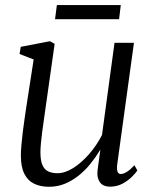

<svg xmlns="http://www.w3.org/2000/svg" viewBox="-20 -706 590 736"><path d="M168 10Q135 10 110.8 -1.8Q86.5 -13.5 73.2 -40Q60 -66.5 60 -110.5Q60 -126 62 -149.2Q64 -172.5 67.2 -198.8Q70.5 -225 74 -249.5Q77.5 -274 80 -290.5L109 -478L55 -499L59.5 -526.5L171.5 -548L189.5 -538L153.5 -284.5Q151 -265.5 147.8 -244Q144.5 -222.5 141.8 -200.5Q139 -178.5 137 -158.2Q135 -138 135 -122Q135 -90.5 142.8 -73Q150.5 -55.5 165.2 -48.8Q180 -42 200 -42Q229 -42 260.8 -62Q292.5 -82 321.5 -115.2Q350.5 -148.5 371 -188.5L419 -542H493.5L429.5 -77Q427 -58.5 430.2 -48.8Q433.5 -39 443 -39Q453 -39 466 -47Q479 -55 495.5 -72.5L506.5 -52.5Q501 -43.5 486.2 -28.8Q471.5 -14 450 -2.2Q428.5 9.5 402.5 9.5Q373.5 9.5 362 -8.8Q350.5 -27 354 -52.5Q354 -55 355.2 -63.8Q356.5 -72.5 358.2 -84.8Q360 -97 361.5 -109Q363 -121 364.5 -130L363.5 -130.5Q346.5 -102.5 325.8 -77Q305 -51.5 280.2 -32Q255.5 -12.5 227.5 -1.2Q199.5 10 168 10ZM198 -686.5H443L436.5 -632.5H191Z"/></svg>

Font: Merriweather 60pt Light
Style: Italic
Weight: 300
Italic angle: -7.8°
Version: Version 2.101